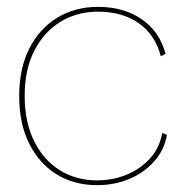

<svg xmlns="http://www.w3.org/2000/svg" viewBox="-20 -530 537 560"><path d="M266 -510Q340 -510 392.5 -474.5Q445 -439 463 -373L449 -366Q433 -428 385 -462Q337 -496 266 -496Q205 -496 156.5 -466.5Q108 -437 80 -382Q52 -327 52 -250Q52 -174 79.5 -118.5Q107 -63 154.5 -33.5Q202 -4 263 -4Q310 -4 350.5 -21Q391 -38 418.5 -69Q446 -100 453 -142L467 -137Q459 -92 429.5 -59Q400 -26 357 -8Q314 10 263 10Q197 10 146 -21Q95 -52 65.5 -110.5Q36 -169 36 -250Q36 -331 66 -389.5Q96 -448 148 -479Q200 -510 266 -510Z"/></svg>

Font: Prodigy Sans Thin
Style: Regular
Weight: 100
Designer: Wei Huang
Foundry: Wei Huang
Version: Version 1.003; ttfautohint (v1.8.3)